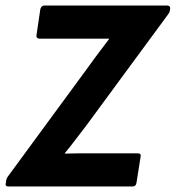

<svg xmlns="http://www.w3.org/2000/svg" viewBox="-34 -675 636 695"><path d="M-4 0Q-16 0 -13 -12L-12 -18Q-12 -23 -10.5 -26.5Q-9 -30 -7 -34L291 -440Q308 -464 326 -487.5Q344 -511 361 -534V-535Q336 -535 310 -535Q284 -535 258 -535H110Q103 -535 100 -538.5Q97 -542 98 -547L112 -642Q116 -655 126 -655H571Q583 -655 582 -643L581 -637Q580 -632 578 -628.5Q576 -625 573 -621L278 -220Q259 -196 240 -170.5Q221 -145 201 -121V-119Q228 -120 254 -120Q280 -120 307 -120H464Q478 -120 475 -108L460 -13Q458 0 446 0Z"/></svg>

Font: Sofia Sans Semi Condensed ExtraBold
Style: Italic
Weight: 800
Italic angle: -9°
Version: Version 4.100